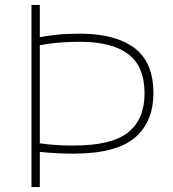

<svg xmlns="http://www.w3.org/2000/svg" viewBox="-20 -761 702 781"><path d="M108 0V-741H142V-610Q175 -616 213.5 -620Q252 -624 305 -624Q449 -624 526.5 -566Q604 -508 604 -382Q604 -264.5 527.8 -200.2Q451.5 -136 278 -136Q242 -136 210.8 -137.8Q179.5 -139.5 142 -143V0ZM278 -169Q435.5 -169 501.8 -223Q568 -277 568 -381Q568 -490.5 501.8 -540.8Q435.5 -591 305 -591Q257 -591 217.5 -587.5Q178 -584 142 -577V-178Q174.5 -173.5 206.8 -171.2Q239 -169 278 -169Z"/></svg>

Font: Encode Sans Expanded Expanded Thin
Style: Regular
Weight: 100
Width: 7
Designer: Multiple Designers
Foundry: Impallari Type
Version: Version 3.000; ttfautohint (v1.8.3) -l 8 -r 50 -G 200 -x 14 